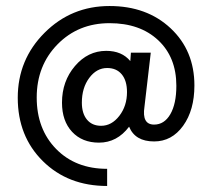

<svg xmlns="http://www.w3.org/2000/svg" viewBox="-20 -608 666 638"><path d="M336 10Q206 10 122.5 -72.5Q39 -155 39 -283Q39 -410 128 -499Q217 -588 344 -588Q468 -588 547 -514Q626 -440 626 -324Q626 -242 588.5 -190Q551 -138 492 -138Q429 -138 409 -187Q369 -134 309 -134Q253 -134 219.5 -170Q186 -206 186 -267Q186 -338 229 -388.5Q272 -439 333 -439Q385 -439 413 -405L415 -433H481L460 -253Q451 -194 492 -194Q526 -194 546 -228.5Q566 -263 566 -323Q566 -418 505.5 -474.5Q445 -531 344 -531Q240 -531 171 -460.5Q102 -390 102 -284Q102 -179 166.5 -113Q231 -47 336 -47ZM316 -190Q351 -190 376.5 -223Q402 -256 402 -302Q402 -340 384.5 -361Q367 -382 336 -382Q301 -382 276.5 -349Q252 -316 252 -267Q252 -231 269 -210.5Q286 -190 316 -190Z"/></svg>

Font: Oakes Grotesk
Style: Regular
Weight: 400
Designer: Samuel Oakes
Foundry: Samuel Oakes
Version: Version 1.000;PS 001.000;hotconv 1.0.88;makeotf.lib2.5.64775